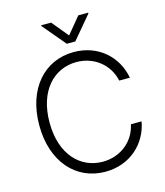

<svg xmlns="http://www.w3.org/2000/svg" viewBox="-136 -1046 997 1158"><g transform="rotate(-15 363.0 -467.0)"><path d="M666.2 -500C642.4 -633.9 533 -737.2 378.2 -737.2C194.6 -737.2 63.9 -591.3 63.9 -363.6C63.9 -136 194.6 9.9 378.2 9.9C533 9.9 642.4 -93.8 666.2 -227.3H599.4C579.2 -127.5 492.2 -52.6 378.2 -52.6C240.4 -52.6 128.2 -161.6 128.2 -363.6C128.2 -565 240.4 -674.7 378.2 -674.7C492.2 -674.7 579.2 -599.4 599.4 -500ZM293.3 -943.9H231.5V-938.9L351.6 -796.2H404.8L524.9 -938.9V-943.9H463.1L378.2 -840.9Z"/></g></svg>

Font: Karasuma Gothic
Style: Light
Weight: 300
Designer: Rasmus Andersson / Ryoko Nishizuka
Foundry: rsms
Version: Version 1.00